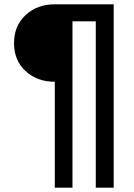

<svg xmlns="http://www.w3.org/2000/svg" viewBox="-20 -688 621 890"><path d="M507 182H424V-589H316V182H234V-309Q152 -309 98.5 -358.5Q45 -408 45 -488Q45 -568 98.5 -618Q152 -668 234 -668H507Z"/></svg>

Font: Celebes SemiBold
Style: Regular
Weight: 600
Designer: Anugrah Pasau
Foundry: Lafontype
Version: Version 1.000